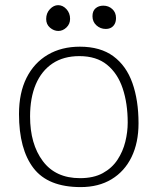

<svg xmlns="http://www.w3.org/2000/svg" viewBox="-20 -724 626 763"><path d="M300.5 19.5Q171 19.5 113.2 -55.8Q55.5 -131 55.5 -271Q55.5 -355 85.5 -414.8Q115.5 -474.5 170 -506.5Q224.5 -538.5 297.5 -538.5Q379 -538.5 430.5 -500.5Q482 -462.5 506.2 -394Q530.5 -325.5 530.5 -234Q530.5 -157 502.8 -100Q475 -43 423.5 -11.8Q372 19.5 300.5 19.5ZM298 -16Q352 -16 388.5 -36Q425 -56 446.8 -89Q468.5 -122 478 -160.8Q487.5 -199.5 487.5 -237Q487.5 -313 467.5 -372.8Q447.5 -432.5 405.2 -466.8Q363 -501 295.5 -501Q232.5 -501 188.8 -471.8Q145 -442.5 122.2 -388.8Q99.5 -335 99.5 -261Q99.5 -151.5 150.2 -83.8Q201 -16 298 -16ZM212 -601Q194 -601 178.8 -614Q163.5 -627 163.5 -648.5Q163.5 -672 178.5 -687.8Q193.5 -703.5 211 -703.5Q229.5 -703.5 244 -687.8Q258.5 -672 258.5 -649Q258.5 -628.5 244 -614.8Q229.5 -601 212 -601ZM400 -609Q379 -609 363.2 -623.2Q347.5 -637.5 347.5 -659.5Q347.5 -680.5 359.8 -691Q372 -701.5 390.5 -701.5Q411.5 -701.5 426.2 -688Q441 -674.5 441 -652.5Q441 -638.5 435.8 -628.8Q430.5 -619 421.5 -614Q412.5 -609 400 -609Z"/></svg>

Font: Grandstander Thin Thin
Style: Regular
Weight: 250
Version: Version 1.200